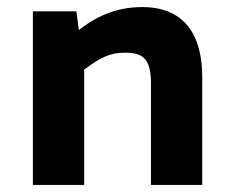

<svg xmlns="http://www.w3.org/2000/svg" viewBox="-20 -523 660 543"><path d="M218 0V-326C263 -360 291 -374 333 -374C385 -374 407 -357 407 -285V0H552V-305C552 -425 501 -503 382 -503C307 -503 250 -475 203 -438L196 -491H73V0Z"/></svg>

Font: Falling Sky
Style: Bd+
Weight: 400
Designer: Paul D. Hunt
Foundry: Adobe Systems Incorporated
Version: Version 1.02